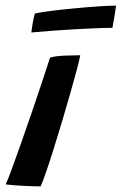

<svg xmlns="http://www.w3.org/2000/svg" viewBox="-28 -662 433 683"><path d="M116.5 1Q94 1 58 -0.8Q22 -2.5 -8 -6Q-1.5 -18.5 13.2 -58.5Q28 -98.5 47.2 -153.2Q66.5 -208 86.5 -266.2Q106.5 -324.5 123.2 -375.2Q140 -426 150 -457Q170.5 -463 203.8 -464.2Q237 -465.5 257.5 -465.5Q254.5 -448.5 244.8 -412.2Q235 -376 221.5 -328.5Q208 -281 192.8 -230Q177.5 -179 162.8 -132Q148 -85 135.8 -49.5Q123.5 -14 116.5 1ZM372 -563Q348 -563 312.2 -561.5Q276.5 -560 235.8 -557.8Q195 -555.5 155 -552.5Q115 -549.5 83.5 -546.5Q85.5 -563.5 88.5 -581Q91.5 -598.5 96 -614Q115 -618.5 153.2 -623.2Q191.5 -628 236.2 -632.2Q281 -636.5 321.2 -639.2Q361.5 -642 385 -642Q384 -633 380.2 -610.2Q376.5 -587.5 372 -563Z"/></svg>

Font: Grandstander Medium
Style: Italic
Weight: 500
Italic angle: -15°
Designer: Tyler Finck
Foundry: Etcetera Type Co
Version: Version 1.200; ttfautohint (v1.8.3)